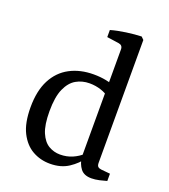

<svg xmlns="http://www.w3.org/2000/svg" viewBox="-124 -744 741 842"><g transform="rotate(20 246.5 -323.0)"><path d="M205 8Q160 8 123 -13Q86 -34 63.5 -78.5Q41 -123 41 -196Q41 -273 67.5 -324Q94 -375 142 -400.5Q190 -426 253 -426Q284 -426 311.5 -420.5Q339 -415 354 -409L338 -356Q328 -366 303 -374.5Q278 -383 249 -383Q215 -383 187 -367Q159 -351 142 -313Q125 -275 125 -208Q125 -144 140 -109Q155 -74 179.5 -59.5Q204 -45 233 -45Q264 -45 290.5 -56.5Q317 -68 337 -87L348 -70Q327 -39 291.5 -15.5Q256 8 205 8ZM405 -642V-69Q405 -56 410.5 -51Q416 -46 426 -45L468 -41V-7Q455 -3 435 1.5Q415 6 398 6Q363 6 347 -15Q331 -36 327 -66V-570Q327 -589 308 -592L252 -600V-633Q283 -642 322.5 -647.5Q362 -653 393 -654Z"/></g></svg>

Font: Yrsa
Style: Regular
Weight: 400
Designer: Anna Giedrys (Yrsa+Rasa design), David Brezina (Yrsa art-direction, Rasa art-direction, design)
Foundry: Rosetta Type Foundry
Version: Version 2.004